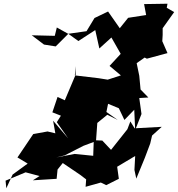

<svg xmlns="http://www.w3.org/2000/svg" viewBox="-20 -909 958 1034"><path d="M562 -350 620 -326 650 -263 703 -318 708 -209 742 -295 730 -381 779 -384 737 -427 730 -501 716 -569 759 -599 771 -593 882 -623 854 -687 856 -721V-757L918 -844L878 -867L882 -889L756 -887L767 -828L670 -813L625 -757L562 -847L489 -812L446 -741L347 -727L286 -761L275 -716L151 -719L217 -669L280 -659L348 -727L402 -688L493 -747L515 -648L580 -707L630 -619L570 -554L631 -503L560 -480L510 -488L383 -503L388 -553L387 -506L329 -369L290 -387L262 -304L308 -286L286 -251L347 -164L266 -259L278 -191L236 -201L159 -187L74 -61L129 -28L48 31L14 105L10 64L118 19L193 39L157 62L285 54L290 4L318 -31L411 32L444 57L441 97L523 74L552 88L620 54L611 -11L708 -69L704 6L714 53L760 -59L789 -136L799 -179L851 -226L705 -218L682 -255L666 -213L578 -102L531 -152L485 -154L482 -70L382 -80L283 -61L328 -72L430 -124L497 -149L504 -247L558 -291L614 -263L553 -306Z"/></svg>

Font: Hussar Lance
Style: Italic
Weight: 700
Foundry: Cannot Into Space Fonts, PlusOne Fonts
Version: Version 2.27